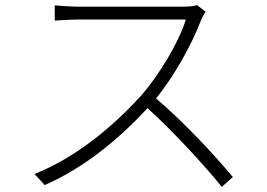

<svg xmlns="http://www.w3.org/2000/svg" viewBox="-20 -710 1040 747"><path d="M747 -690C734 -686 715 -684 689 -684H284C252 -684 201 -689 193 -689V-630C198 -630 252 -634 284 -634H703C676 -545 596 -413 527 -336C418 -216 275 -97 114 -33L154 10C311 -59 442 -169 554 -289C657 -196 773 -69 843 17L886 -21C817 -104 698 -233 587 -327C659 -415 728 -541 762 -631C765 -640 775 -657 780 -664Z"/></svg>

Font: Spoqa Han Sans Neo Light
Style: Regular
Weight: 300
Designer: [Spoqa Han Sans Neo] Dong-huui Kim  Younghwa Kang  Yujin Lee  [Noto Sans] Ryoko NISHIZUKA  (kana & ideographs); Paul D. 
Foundry: Spoqa (http://www.spoqa-han-sans.com)
Version: Version 1.000